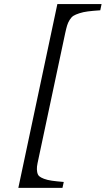

<svg xmlns="http://www.w3.org/2000/svg" viewBox="-20 -723 515 935"><path d="M69.3 191.9 259.3 -703.1H474.6L468.3 -672.9Q431.6 -670.4 408.4 -667.5Q385.3 -664.6 366.5 -658.4Q347.7 -652.3 337.6 -646Q327.6 -639.6 319.3 -626.2Q311 -612.8 306.9 -599.1Q302.7 -585.4 297.4 -561L167.5 49.8Q161.6 76.2 160.2 87.9Q158.7 101.6 161.1 115Q163.6 128.4 170.9 135Q178.2 141.6 194.3 147.7Q210.4 153.8 232.7 157Q254.9 160.2 290.5 163.1L284.2 191.9Z"/></svg>

Font: Linux Biolinum G
Style: Italic
Weight: 400
Italic angle: -12°
Designer: Philipp H. Poll
Foundry: Philipp H. Poll
Version: Version 0.5.1